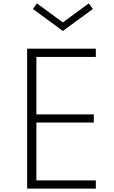

<svg xmlns="http://www.w3.org/2000/svg" viewBox="-20 -1112 673 1132"><path d="M140 0V-825H545V-776.5H194.5V-437.5H533V-389.5H194.5V-48.5H545V0ZM350.5 -929.5 174 -1059 197.5 -1092 350.5 -980 503.5 -1092 527.5 -1059Z"/></svg>

Font: Spartan Thin Light
Style: Regular
Weight: 300
Version: Version 1.004